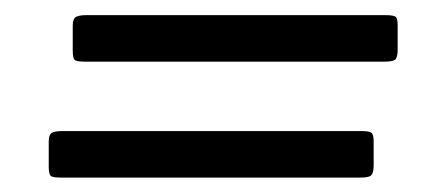

<svg xmlns="http://www.w3.org/2000/svg" viewBox="-20 -518 600 260"><path d="M97 -497.5H502Q513.5 -497.5 516 -495Q518.5 -492.5 518.5 -483.5V-451Q518.5 -442 516 -438.2Q513.5 -434.5 500.5 -434.5H95.5Q83.5 -434.5 81 -437Q78.5 -439.5 78.5 -449.5V-483.5Q78.5 -492.5 82.8 -495Q87 -497.5 97 -497.5ZM64.5 -340.5H469.5Q480.5 -340.5 483.2 -338Q486 -335.5 486 -326.5V-294Q486 -285 483.2 -281.2Q480.5 -277.5 468 -277.5H63Q51 -277.5 48.5 -280Q46 -282.5 46 -292.5V-326.5Q46 -335.5 50 -338Q54 -340.5 64.5 -340.5Z"/></svg>

Font: Besley* Condensed Medium
Style: Italic
Weight: 500
Width: 3
Italic angle: -13°
Designer: Owen Earl
Foundry: indestructible type*
Version: Version 3.000; ttfautohint (v1.8.3)